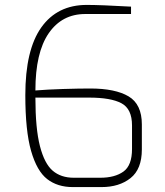

<svg xmlns="http://www.w3.org/2000/svg" viewBox="-20 -759 672 781"><path d="M83 -372Q83 -556 148 -647.5Q213 -739 333 -739Q389 -739 513 -732V-702H327Q232 -702 178 -623.5Q124 -545 124 -391Q172 -395 236.5 -397Q301 -399 347 -399Q449 -399 503 -367Q557 -335 557 -253V-151Q557 -71 511 -34.5Q465 2 393 2H276Q214 2 172 -30.5Q130 -63 106.5 -145Q83 -227 83 -372ZM388 -36Q447 -36 482 -61Q517 -86 517 -153V-249Q517 -316 474 -339Q431 -362 342 -362H124Q124 -236 142.5 -164.5Q161 -93 194.5 -64.5Q228 -36 280 -36Z"/></svg>

Font: Exo ExtraLight
Style: Regular
Weight: 275
Designer: Natanael Gama
Foundry: Natanael Gama
Version: Version 1.500; ttfautohint (v1.6)